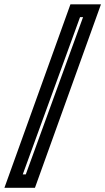

<svg xmlns="http://www.w3.org/2000/svg" viewBox="-92 -770 488 890"><path d="M-71.5 100.5 234.5 -750H376L70 100.5ZM13.5 38.5H27.5L293 -690.5H279Z"/></svg>

Font: Tourney Expanded Regular
Style: Bold Italic
Weight: 700
Width: 7
Italic angle: -12°
Designer: Tyler Finck
Foundry: Etcetera Type Co
Version: Version 1.010; ttfautohint (v1.8.3)